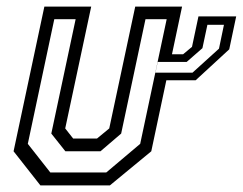

<svg xmlns="http://www.w3.org/2000/svg" viewBox="-20 -560 734 580"><path d="M132 -39H301L403.5 -125.5L483.5 -502H419.5L346 -156.5L283.5 -103H177.5L135 -156.5L208.5 -502H144L64 -125.5ZM606.5 -485 591.5 -414.5 544 -373H456.5L449.5 -340.5H561.5L641.5 -413L656.5 -485ZM579.5 -510.5H693.5L672.5 -411L571 -317.5H482.5L437 -103L312 0H102L21 -103L114 -540H255.5L177 -172L201 -141.5H273L310 -172L388.5 -540H530L499.5 -396H533L560 -418.5Z"/></svg>

Font: Tourney
Style: Italic
Weight: 400
Italic angle: -12°
Version: Version 1.015